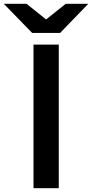

<svg xmlns="http://www.w3.org/2000/svg" viewBox="-91 -983 481 1003"><path d="M216 -750V0H84V-750ZM77 -811 -71 -963H48L178 -859H122L252 -963H370L223 -811Z"/></svg>

Font: Unbounded Variable
Style: Regular
Weight: 400
Designer: Luke Prowse, Jean-Baptiste Morizot, Fátima Lázaro, Florian Runge
Foundry: NaN
Version: Version 1.600;FEAKit 1.0